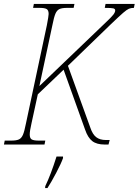

<svg xmlns="http://www.w3.org/2000/svg" viewBox="-38 -734 704 975"><path d="M646 -714 642 -694Q627 -694 616.5 -689.5Q606 -685 587.5 -669Q569 -653 523 -609L307 -400L421 -85Q432 -52 450.5 -37.5Q469 -23 500 -23H519L513 0H494Q453 0 430.5 -17.5Q408 -35 394 -76L285 -380L154 -255L122 -108Q113 -69 113 -51Q113 -32 123 -26Q133 -20 159 -20H192L188 0H-18L-14 -20H19Q45 -20 58 -26Q71 -32 78.5 -49.5Q86 -67 94 -108L200 -606Q209 -653 209 -663Q209 -682 199 -688Q189 -694 163 -694H130L134 -714H340L336 -694H303Q277 -694 264 -688Q251 -682 243.5 -664.5Q236 -647 228 -606L162 -297L497 -618Q528 -647 537.5 -659.5Q547 -672 547 -681Q547 -689 537.5 -691.5Q528 -694 494 -694L498 -714ZM192 211Q220 153 249 61H282V69Q273 95 247.5 143.5Q222 192 203 221H191Z"/></svg>

Font: Noto Serif NarrowThin
Style: Italic
Weight: 250
Width: 4
Italic angle: -12°
Designer: Monotype Design Team
Foundry: Monotype Imaging Inc.
Version: Version 1.001